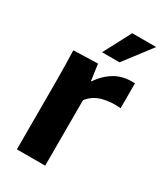

<svg xmlns="http://www.w3.org/2000/svg" viewBox="-181 -799 756 876"><g transform="rotate(30 196.5 -361.0)"><path d="M58 0V-357Q58 -410 57 -448Q56 -486 55 -520L183 -524L195 -439H198Q226 -482 269.5 -508Q313 -534 374 -530V-399Q324 -404 279.5 -392.5Q235 -381 207 -345V0ZM173 -578 249 -722H375L265 -578Z"/></g></svg>

Font: Murecho SemiBold
Style: Regular
Weight: 600
Designer: Neil Summerour
Foundry: Positype
Version: Version 1.010; ttfautohint (v1.8.3)